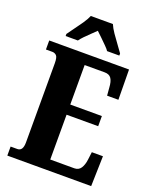

<svg xmlns="http://www.w3.org/2000/svg" viewBox="-168 -1025 899 1119"><g transform="rotate(20 281.5 -465.5)"><path d="M18 0V-56H60Q94 -56 94 -109V-600Q94 -638 83 -648Q72 -658 58 -658H18V-714H513L515 -527H445L441 -575Q439 -613 426.5 -631.5Q414 -650 385 -650H261V-405H457V-342H261V-64H410Q437 -64 450.5 -85Q464 -106 468 -139L474 -187H543L538 0ZM99 -784Q112 -803 131.5 -829Q151 -855 169.5 -882Q188 -909 197 -931H334Q343 -909 361.5 -882Q380 -855 399.5 -829Q419 -803 432 -784V-771H356Q351 -780 333.5 -797.5Q316 -815 297 -833.5Q278 -852 265 -864Q252 -851 234 -834Q216 -817 200 -800.5Q184 -784 175 -771H99Z"/></g></svg>

Font: Noto Serif Sinhala ExtraCondensed Black
Style: Regular
Weight: 900
Width: 2
Designer: Jelle Bosma - Monotype Design Team
Foundry: Monotype Imaging Inc.
Version: Version 2.007; ttfautohint (v1.8.4.7-5d5b)